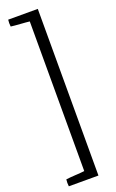

<svg xmlns="http://www.w3.org/2000/svg" viewBox="-203 -902 713 1181"><g transform="rotate(-20 153.5 -311.5)"><path d="M26.4 188Q36.1 186.5 52.7 185.1Q69.3 183.6 86.9 182.6Q104.5 181.6 121.1 180.4Q137.7 179.2 147.5 177.7V-801.8Q137.7 -803.2 121.1 -804.4Q104.5 -805.7 86.9 -806.9Q69.3 -808.1 52.7 -809.6Q36.1 -811 26.4 -812.5Q24.9 -822.8 24.9 -835Q24.9 -847.2 26.4 -857.4H220.2V233.4H26.4Q24.9 222.7 24.9 210.4Q24.9 198.2 26.4 188Z"/></g></svg>

Font: Fjord
Style: One
Weight: 400
Designer: Viktoriya Grabowska
Foundry: Viktoriya Grabowska
Version: Version 1.002